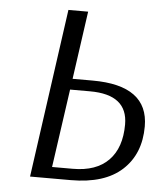

<svg xmlns="http://www.w3.org/2000/svg" viewBox="-49 -694 631 737"><g transform="rotate(5 266.5 -325.0)"><path d="M94 0 185 -650H261L224 -388H301Q516 -388 516 -230Q516 -124 448.5 -62Q381 0 251 0ZM295 -346H218L175 -44H255Q345 -44 392.5 -92.5Q440 -141 440 -231Q440 -346 295 -346Z"/></g></svg>

Font: ArsenalItalic
Style: Italic
Weight: 400
Italic angle: -9°
Designer: Andrij Shevchenko
Foundry: Stairsfor.com
Version: Version 1.000